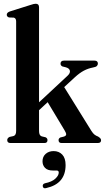

<svg xmlns="http://www.w3.org/2000/svg" viewBox="-20 -762 558 1023"><path d="M36 0Q18.5 0 18.5 -15.5Q18.5 -26.5 31 -32.5L51.5 -37Q66 -41 66 -64V-648Q66 -664.5 54 -668L28 -669Q16 -673 16 -683.5Q16 -695 32.5 -701L140.5 -735Q152.5 -739 158.8 -740.5Q165 -742 170.5 -742Q188 -742 188 -723.5V-217L340 -358.5Q355.5 -373 352.2 -385.8Q349 -398.5 330.5 -403.5L312.5 -408Q302.5 -413 302.5 -422.5Q302.5 -439 321 -439H483.5Q501.5 -439 501.5 -423Q501.5 -416 496.2 -410.5Q491 -405 476 -402.5Q449.5 -397.5 426.8 -385.5Q404 -373.5 378.5 -350L322 -298L467 -64.5Q475.5 -51 483.5 -44.8Q491.5 -38.5 502.5 -34.5Q512 -28.5 515.2 -24.2Q518.5 -20 518.5 -14.5Q518.5 0 501 0H308Q292 0 292 -15.5Q292 -24.5 301.5 -29.5L319.5 -34Q331.5 -37.5 332.5 -45Q333.5 -52.5 323.5 -68.5L234 -217.5L188 -175V-64Q188 -40 202 -35.5L223 -30.5Q233 -25.5 233 -15.5Q233 0 217 0ZM261.5 146.5Q233.5 146.5 220 132.5Q206.5 118.5 206.5 97.5Q206.5 73 223.2 58Q240 43 265.5 43Q294 43 311.8 61.8Q329.5 80.5 329.5 117.5Q329.5 217 226.5 240Q211 244.5 208 231.5Q205.5 218.5 219.5 214.5Q256.5 207 274.8 190Q293 173 293 157.5Q293 146.5 282 146.5Z"/></svg>

Font: Fraunces 144pt S050 SemiBold
Style: Regular
Weight: 600
Version: Version 1.000; ttfautohint (v1.8.3)